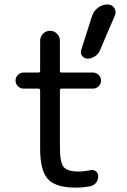

<svg xmlns="http://www.w3.org/2000/svg" viewBox="-20 -853 570 862"><path d="M462.9 -833Q482.4 -833 493.2 -817.4Q499 -807.6 499 -797.9Q499 -791 496.1 -784.2L428.7 -627Q421.9 -610.4 406.2 -600.1Q390.6 -589.8 373 -589.8Q357.4 -589.8 348.6 -602.1Q339.8 -614.3 344.7 -628.9L393.6 -782.2Q401.4 -804.7 420.4 -818.8Q439.5 -833 462.9 -833ZM255.9 -455.1Q249 -455.1 249 -447.3V-192.4Q249 -124 265.6 -103.5Q282.2 -83 332 -83Q358.4 -83 384.8 -88.9Q398.4 -92.8 409.7 -84.5Q420.9 -76.2 420.9 -62.5Q420.9 -51.8 416.5 -41.5Q412.1 -31.2 403.3 -24.9Q394.5 -18.6 383.8 -16.6Q351.6 -10.7 319.3 -10.7Q230.5 -10.7 195.3 -48.8Q160.2 -86.9 160.2 -185.5V-447.3Q160.2 -455.1 152.3 -455.1H85.9Q71.3 -455.1 60.5 -465.8Q49.8 -476.6 49.8 -491.2Q49.8 -505.9 60.5 -516.6Q71.3 -527.3 85.9 -527.3H152.3Q160.2 -527.3 160.2 -535.2V-669.9Q160.2 -688.5 173.3 -701.7Q186.5 -714.8 204.6 -714.8Q222.7 -714.8 235.8 -701.7Q249 -688.5 249 -669.9V-535.2Q249 -527.3 255.9 -527.3H397.5Q412.1 -527.3 422.9 -516.6Q433.6 -505.9 433.6 -491.2Q433.6 -476.6 422.9 -465.8Q412.1 -455.1 397.5 -455.1Z"/></svg>

Font: Gen Jyuu Gothic P Regular
Style: Regular
Weight: 400
Designer: [Source Han Sans]
Ryoko NISHIZUKA  (kana & ideographs); Paul D. Hunt (Latin, Greek & Cyrillic); Wenlong ZHANG  (bopomofo
Version: Version 1.002.20150607